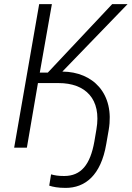

<svg xmlns="http://www.w3.org/2000/svg" viewBox="-20 -720 642 936"><path d="M49 0H111L165 -315H266C396 -315 476 -238 450 -89L440 -30C420 83 375 138 293 138C264 138 247 135 229 130L220 185C238 191 262 196 300 196C394 196 472 136 498 -18L510 -87C540 -264 433 -370 284 -371L602 -700H527L213 -366H174L233 -700H171Z"/></svg>

Font: Fixel Text 20240404 Light
Style: Italic
Weight: 300
Width: 4
Italic angle: -10°
Designer: AlfaBravo + MacPaw
Foundry: Kyrylo Tkachov, Marchela Mozhyna, Serhii Makarenko, Maria Weinstein, Zakhar Kryvoshyya
Version: Version 1.211;Glyphs 3.2 (3225)